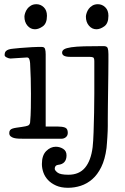

<svg xmlns="http://www.w3.org/2000/svg" viewBox="-20 -659 595 912"><path d="M2 0ZM197 -58H254Q276 -58 289 -53Q302 -48 302 -28Q302 -15 293 -7.5Q284 0 272 0H93Q81 0 68.5 -0.5Q56 -1 46.5 -3.5Q37 -6 30.5 -11.5Q24 -17 24 -27Q24 -36 28 -41Q32 -46 40 -48.5Q48 -51 58.5 -52.5Q69 -54 83 -56Q105 -59 113 -62.5Q121 -66 123 -77Q126 -109 126.5 -146.5Q127 -184 127 -213Q127 -251 126 -286Q125 -321 123 -359Q122 -371 119 -378.5Q116 -386 108 -386Q104 -386 92.5 -385Q81 -384 68.5 -383.5Q56 -383 45 -382Q34 -381 30 -381Q22 -381 12 -386Q2 -391 2 -397Q2 -409 7 -415Q12 -421 21.5 -424Q31 -427 44.5 -428Q58 -429 75 -431Q88 -432 103 -433Q118 -434 132.5 -435Q147 -436 159 -436Q171 -436 179 -436Q191 -436 194 -426.5Q197 -417 197 -401ZM96 -580Q96 -587 99.5 -597.5Q103 -608 109.5 -617Q116 -626 127 -632.5Q138 -639 153 -639Q173 -639 188 -624.5Q203 -610 203 -584Q203 -548 183.5 -534Q164 -520 146 -520Q125 -520 110.5 -537Q96 -554 96 -580ZM296 79Q296 99 286 110.5Q276 122 256 124Q240 126 240 143Q240 150 253 160.5Q266 171 305 171Q356 171 384 137.5Q412 104 420 40Q423 14 424.5 -31Q426 -76 427 -124Q428 -172 428 -214.5Q428 -257 428 -278V-368Q428 -384 422 -386.5Q416 -389 403 -389H313Q275 -389 275 -409Q275 -419 285 -425Q295 -431 318.5 -434.5Q342 -438 379.5 -439Q417 -440 472 -440Q488 -440 491.5 -430.5Q495 -421 495 -402Q495 -395 495 -368.5Q495 -342 494.5 -306.5Q494 -271 493.5 -231Q493 -191 492.5 -155.5Q492 -120 492 -94Q492 -68 492 -61Q492 -51 491.5 -37Q491 -23 490 -8Q489 7 488 20.5Q487 34 486 44Q479 98 461 134.5Q443 171 418 192.5Q393 214 363.5 223.5Q334 233 303 233Q270 233 246.5 222.5Q223 212 208 196Q193 180 186 160Q179 140 179 120Q179 79 199.5 58.5Q220 38 245 38Q264 38 280 48Q296 58 296 79ZM388 -580Q388 -587 391.5 -597.5Q395 -608 401.5 -617Q408 -626 419 -632.5Q430 -639 445 -639Q465 -639 480 -624.5Q495 -610 495 -584Q495 -548 475.5 -534Q456 -520 438 -520Q417 -520 402.5 -537Q388 -554 388 -580Z"/></svg>

Font: Life Savers
Style: Bold
Weight: 700
Designer: Pablo Impallari, Rodrigo Fuenzalida, Brenda Gallo
Foundry: Pablo Impallari, Rodrigo Fuenzalida, Brenda Gallo
Version: Version 3.001; ttfautohint (v0.95) -l 8 -r 50 -G 200 -x 14 -